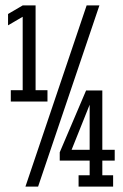

<svg xmlns="http://www.w3.org/2000/svg" viewBox="-20 -691 455 711"><path d="M271 -42H312V-96.2H201.2V-127L298.8 -356H358.9V-136.2H404.8V-96.2H358.9V-42H398.9V0H271ZM312 -303.2 245.1 -136.2H312ZM20 -356.9H64V-628.9L9.8 -597.2V-639.2L64 -670.9H111.8V-356.9H155.8V-314.9H20ZM121.1 0H74.2L300.8 -670.9H348.1Z"/></svg>

Font: Stint Ultra Condensed
Style: Regular
Weight: 400
Width: 1
Designer: Astigmatic (AOETI)
Foundry: Astigmatic (AOETI)
Version: Version 1.000